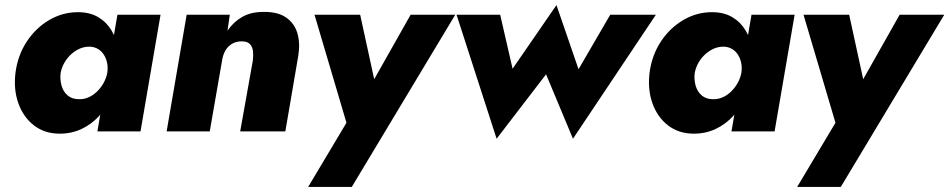

<svg xmlns="http://www.w3.org/2000/svg" viewBox="-20 -518 3743 757"><path d="M443 -460 364 0H534L613 -460ZM41 -231Q33 -165 52.5 -110.5Q72 -56 114 -23.5Q156 9 216 9Q262 9 301.5 -9.5Q341 -28 371 -61Q401 -94 421 -137.5Q441 -181 447 -230Q453 -277 446.5 -320.5Q440 -364 420 -397.5Q400 -431 367 -450.5Q334 -470 287 -470Q227 -470 174 -439Q121 -408 85.5 -354Q50 -300 41 -231ZM219 -230Q224 -258 241 -282Q258 -306 283 -320.5Q308 -335 335 -334Q353 -333 367 -324.5Q381 -316 390 -301.5Q399 -287 402.5 -269Q406 -251 403 -231Q399 -210 388.5 -191Q378 -172 362.5 -157Q347 -142 328.5 -134Q310 -126 290 -127Q264 -127 246.5 -142Q229 -157 222.5 -181Q216 -205 219 -230Z M977 -280 927 0H1105L1156 -298Q1164 -348 1152.5 -387Q1141 -426 1108 -449Q1075 -472 1018 -471Q969 -471 934.5 -451Q900 -431 877 -397L886 -460H716L637 0H807L856 -282Q860 -305 870 -321Q880 -337 896 -346Q912 -355 933 -355Q956 -355 966 -343.5Q976 -332 977.5 -315.5Q979 -299 977 -280Z M1775 -460H1599L1390 -90L1481 -88L1400 -460H1220L1346 -34L1195 219H1367Z M1780 -460 1938 29 2133 -225 2239 29 2566 -460H2386L2261 -245L2174 -498L2001 -247L1952 -460Z M2943 -460 2864 0H3034L3113 -460ZM2541 -231Q2533 -165 2552.5 -110.5Q2572 -56 2614 -23.5Q2656 9 2716 9Q2762 9 2801.5 -9.5Q2841 -28 2871 -61Q2901 -94 2921 -137.5Q2941 -181 2947 -230Q2953 -277 2946.5 -320.5Q2940 -364 2920 -397.5Q2900 -431 2867 -450.5Q2834 -470 2787 -470Q2727 -470 2674 -439Q2621 -408 2585.5 -354Q2550 -300 2541 -231ZM2719 -230Q2724 -258 2741 -282Q2758 -306 2783 -320.5Q2808 -335 2835 -334Q2853 -333 2867 -324.5Q2881 -316 2890 -301.5Q2899 -287 2902.5 -269Q2906 -251 2903 -231Q2899 -210 2888.5 -191Q2878 -172 2862.5 -157Q2847 -142 2828.5 -134Q2810 -126 2790 -127Q2764 -127 2746.5 -142Q2729 -157 2722.5 -181Q2716 -205 2719 -230Z M3703 -460H3527L3318 -90L3409 -88L3328 -460H3148L3274 -34L3123 219H3295Z"/></svg>

Font: Jost ExtraBold
Style: Italic
Weight: 800
Italic angle: -5°
Version: Version 3.710